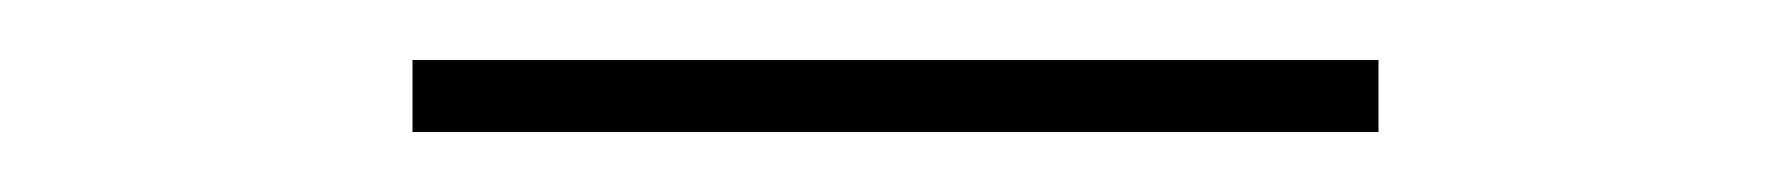

<svg xmlns="http://www.w3.org/2000/svg" viewBox="-20 -322 597 64"><path d="M117.5 -278V-302H439.5V-278Z"/></svg>

Font: Spartan Thin Thin
Style: Regular
Weight: 250
Version: Version 1.004